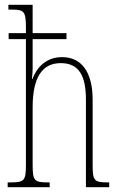

<svg xmlns="http://www.w3.org/2000/svg" viewBox="-20 -780 497 800"><path d="M12 0H187V-20H182C122 -20 116 -26 116 -96V-333C116 -459 157 -517 233 -517C311 -517 338 -462 338 -364V0H435V-20H427C371 -20 366 -29 366 -94V-364C366 -482 318 -542 239 -542C171 -542 133 -498 115 -451H113C115 -469 116 -483 116 -495V-617H257V-642H116V-760H15V-740H31C81 -740 88 -731 88 -664V-642H16V-617H88V-96C88 -26 82 -20 21 -20H12Z"/></svg>

Font: Noto Serif Hebrew ExtraCondensed Thin
Style: Regular
Weight: 100
Width: 2
Designer: Monotype Design Team
Foundry: Monotype Imaging Inc.
Version: Version 2.004